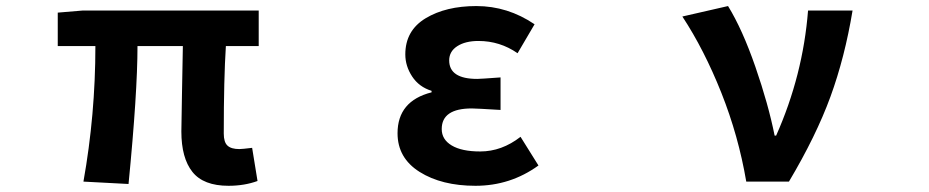

<svg xmlns="http://www.w3.org/2000/svg" viewBox="-20 -594 3040 628"><path d="M727.5 13.7Q645.5 13.7 609.4 -31.7Q573.2 -77.1 573.2 -164.1Q573.2 -182.6 575.2 -286.1Q577.1 -389.6 578.1 -443.4H429.7Q429.7 -291 400.4 7.8L252.9 0Q292 -218.8 292 -443.4H168.9V-552.7L251 -559.6H826.2V-443.4H718.8Q711.9 -336.9 711.9 -157.2Q711.9 -128.9 724.1 -117.7Q736.3 -106.4 762.7 -106.4Q771.5 -106.4 804.7 -110.4L822.3 -2Q779.3 13.7 727.5 13.7Z M1535.2 13.7Q1424.8 13.7 1352.5 -31.7Q1280.3 -77.1 1280.3 -158.2Q1280.3 -263.7 1391.6 -292V-296.9Q1350.6 -309.6 1328.1 -343.8Q1305.7 -377.9 1305.7 -416Q1305.7 -494.1 1372.1 -534.2Q1438.5 -574.2 1538.1 -574.2Q1640.6 -574.2 1728.5 -514.6L1672.9 -419.9Q1615.2 -460 1544.9 -460Q1502 -460 1475.6 -442.9Q1449.2 -425.8 1449.2 -396.5Q1449.2 -335.9 1541 -335.9Q1550.8 -335.9 1617.2 -340.8V-234.4Q1537.1 -239.3 1523.4 -239.3Q1424.8 -239.3 1424.8 -171.9Q1424.8 -137.7 1457.5 -118.2Q1490.2 -98.6 1550.8 -98.6Q1621.1 -98.6 1682.6 -146.5L1741.2 -52.7Q1649.4 13.7 1535.2 13.7Z M2560.5 0H2420.9Q2395.5 -149.4 2339.4 -290.5Q2283.2 -431.6 2211.9 -540L2361.3 -574.2Q2408.2 -498 2450.7 -375.5Q2493.2 -252.9 2513.7 -150.4H2518.6Q2606.4 -347.7 2623 -559.6H2768.6Q2743.2 -406.2 2696.3 -277.8Q2649.4 -149.4 2560.5 0Z"/></svg>

Font: GenEi Gothic M Regular
Style: Bold
Weight: 700
Designer: o_tamon (Modified); [Source Han Sans]
Ryoko NISHIZUKA  (kana & ideographs); Paul D. Hunt (Latin, Greek & Cyrillic); Wenl
Version: Version 1.1a;Original Version 1.004